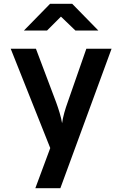

<svg xmlns="http://www.w3.org/2000/svg" viewBox="-20 -805 640 1005"><path d="M105 -645H226L299 -718L375 -645H495L358 -785H242ZM165 180H296L564 -550H432L334 -269C322 -236 309 -193 305 -160C300 -193 286 -236 274 -269L168 -550H36L243 -30Z"/></svg>

Font: JetBrains Mono
Style: Bold
Weight: 558
Monospace: yes
Designer: Philipp Nurullin, Konstantin Bulenkov
Foundry: JetBrains
Version: Version 2.305